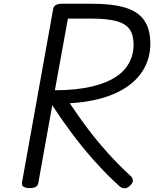

<svg xmlns="http://www.w3.org/2000/svg" viewBox="-20 -997 828 1032"><path d="M140 14Q118 14 107 7Q96 0 98 -15L266 -950Q269 -964 281 -970.5Q293 -977 315 -977H473Q582 -977 651.5 -956.5Q721 -936 754.5 -888.5Q788 -841 788 -762Q788 -715 774.5 -674.5Q761 -634 735.5 -599.5Q710 -565 672.5 -537.5Q635 -510 587 -490Q539 -470 481 -458Q423 -446 355 -442Q400 -374 450 -307.5Q500 -241 557.5 -177Q615 -113 681 -52Q691 -44 694 -30Q697 -16 676 4Q662 16 647.5 15Q633 14 620 2Q553 -59 488.5 -131Q424 -203 367 -279.5Q310 -356 261 -431L186 -14Q184 0 173 7Q162 14 140 14ZM275 -512Q333 -512 382.5 -517Q432 -522 475.5 -532.5Q519 -543 554 -558Q589 -573 616 -593Q643 -613 661 -638.5Q679 -664 688.5 -693.5Q698 -723 698 -758Q698 -810 676 -840.5Q654 -871 604 -884Q554 -897 471 -897H345Z"/></svg>

Font: Playwrite DE VA
Style: Regular
Weight: 400
Designer: Veronika Burian, José Scaglione
Foundry: TypeTogether
Version: Version 1.002